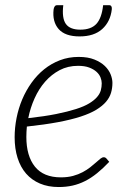

<svg xmlns="http://www.w3.org/2000/svg" viewBox="-20 -728 510 754"><path d="M37.5 0ZM421.5 -402.5Q421.5 -382 416 -363.5Q410.5 -345 396.5 -328.5Q382.5 -312 358.5 -297.2Q334.5 -282.5 297 -270.2Q259.5 -258 207.5 -248.2Q155.5 -238.5 85.5 -231Q84.5 -220.5 84 -210.2Q83.5 -200 83.5 -190Q83.5 -115.5 117.2 -73.5Q151 -31.5 219 -31.5Q245.5 -31.5 266.8 -37.2Q288 -43 304.8 -52Q321.5 -61 334.2 -71Q347 -81 357 -90Q367 -99 374.2 -104.8Q381.5 -110.5 387.5 -110.5Q393.5 -110.5 398 -105.5L409 -92.5Q384.5 -66.5 361.2 -47.8Q338 -29 314.2 -17Q290.5 -5 265 0.8Q239.5 6.5 210.5 6.5Q169 6.5 136.8 -7.2Q104.5 -21 82.5 -46.2Q60.5 -71.5 49 -107.8Q37.5 -144 37.5 -189Q37.5 -226.5 45 -264.5Q52.5 -302.5 67.2 -337.5Q82 -372.5 103.8 -403Q125.5 -433.5 153.5 -456Q181.5 -478.5 215.5 -491.5Q249.5 -504.5 289 -504.5Q325.5 -504.5 350.8 -494.2Q376 -484 391.8 -468.8Q407.5 -453.5 414.5 -435.8Q421.5 -418 421.5 -402.5ZM286.5 -469.5Q246.5 -469.5 214.2 -452.5Q182 -435.5 157.2 -407.2Q132.5 -379 115.8 -341.8Q99 -304.5 91 -264Q154.5 -271 200.5 -280.2Q246.5 -289.5 278.5 -299.8Q310.5 -310 330.2 -322Q350 -334 361 -346.8Q372 -359.5 375.8 -373Q379.5 -386.5 379.5 -401Q379.5 -411.5 374.8 -423.8Q370 -436 359 -446Q348 -456 330.2 -462.8Q312.5 -469.5 286.5 -469.5ZM295.5 -611.5Q337.5 -611.5 358.5 -634.2Q379.5 -657 385 -707.5H409.5Q415 -707.5 417.5 -702.8Q420 -698 419 -691Q413.5 -643 381.5 -614Q349.5 -585 292.5 -585Q235.5 -585 210.2 -614Q185 -643 190.5 -691Q191.5 -698 194.8 -702.8Q198 -707.5 203.5 -707.5H228.5Q222.5 -657 238.5 -634.2Q254.5 -611.5 295.5 -611.5Z"/></svg>

Font: Lato Light
Style: Italic
Weight: 300
Italic angle: -7°
Designer: Lukasz Dziedzic
Foundry: tyPoland Lukasz Dziedzic
Version: Version 2.007; 2014-02-27